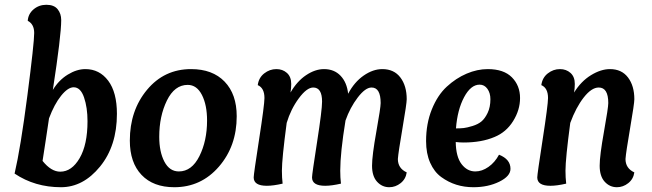

<svg xmlns="http://www.w3.org/2000/svg" viewBox="-20 -773 2727 803"><path d="M41 -47Q66 -154 94.5 -373.5Q123 -593 123 -635Q123 -672 96 -686Q98 -715 120.5 -734Q143 -753 174 -753Q206 -753 221 -734.5Q236 -716 236 -689Q236 -624 201 -397Q226 -438 263.5 -461Q301 -484 337 -484Q396 -484 432.5 -435.5Q469 -387 469 -297Q469 -163 398.5 -76.5Q328 10 235 10Q126 10 41 -47ZM185 -278Q181 -248 171 -184.5Q161 -121 158 -100Q194 -55 232 -55Q280 -55 313 -111.5Q346 -168 346 -266Q346 -323 331.5 -365.5Q317 -408 288 -408Q264 -408 235.5 -372.5Q207 -337 185 -278Z M709 10Q621 10 572 -41.5Q523 -93 523 -185Q523 -311 595 -397.5Q667 -484 779 -484Q869 -484 919.5 -431.5Q970 -379 970 -287Q970 -162 895.5 -76Q821 10 709 10ZM765 -418Q710 -418 678 -352.5Q646 -287 646 -201Q646 -138 667.5 -97Q689 -56 728 -56Q782 -56 814 -120Q846 -184 846 -269Q846 -334 824.5 -376Q803 -418 765 -418Z M1179 -259Q1159 -109 1159 -59Q1159 -30 1162 -5Q1123 4 1096 4Q1041 4 1041 -31Q1041 -44 1063.5 -189.5Q1086 -335 1086 -363Q1086 -405 1058 -417Q1062 -448 1085 -466Q1108 -484 1136 -484Q1162 -484 1180 -468Q1198 -452 1198 -422Q1198 -404 1195 -386Q1222 -433 1260 -458.5Q1298 -484 1335 -484Q1378 -484 1404.5 -456Q1431 -428 1436 -381Q1462 -430 1501 -457Q1540 -484 1579 -484Q1628 -484 1654.5 -449Q1681 -414 1681 -358Q1681 -340 1663.5 -238Q1646 -136 1644 -108Q1644 -69 1681 -52Q1677 -24 1655.5 -7Q1634 10 1608 10Q1578 10 1557 -13Q1536 -36 1536 -80Q1536 -122 1554 -222.5Q1572 -323 1572 -342Q1572 -407 1534 -407Q1508 -407 1476 -365Q1444 -323 1425 -269Q1403 -134 1403 -59Q1403 -30 1406 -5Q1367 4 1340 4Q1285 4 1285 -31Q1285 -44 1306 -178.5Q1327 -313 1327 -348Q1327 -407 1290 -407Q1263 -407 1229.5 -361.5Q1196 -316 1179 -259Z M1886 -179Q1887 -117 1910.5 -86.5Q1934 -56 1968 -56Q1996 -56 2023 -75Q2050 -94 2067 -126Q2115 -107 2115 -67Q2115 -36 2068 -13Q2021 10 1960 10Q1922 10 1888.5 -0.5Q1855 -11 1825.5 -32.5Q1796 -54 1779 -92.5Q1762 -131 1762 -183Q1762 -256 1786 -315.5Q1810 -375 1848.5 -410.5Q1887 -446 1931.5 -465Q1976 -484 2020 -484Q2087 -484 2121 -449.5Q2155 -415 2155 -363Q2155 -313 2126 -266.5Q2097 -220 2048 -200Q1994 -177 1919 -177Q1904 -177 1886 -179ZM2031 -358Q2031 -384 2018.5 -401.5Q2006 -419 1986 -419Q1949 -419 1921 -366.5Q1893 -314 1887 -236Q1906 -236 1919.5 -237.5Q1933 -239 1956 -246Q1979 -253 1993.5 -265Q2008 -277 2019.5 -301Q2031 -325 2031 -358Z M2365 -259Q2345 -109 2345 -59Q2345 -30 2348 -5Q2309 4 2282 4Q2227 4 2227 -31Q2227 -44 2249.5 -189.5Q2272 -335 2272 -363Q2272 -405 2244 -417Q2248 -448 2271 -466Q2294 -484 2322 -484Q2348 -484 2366 -468Q2384 -452 2384 -422Q2384 -404 2381 -386Q2410 -433 2451.5 -458.5Q2493 -484 2531 -484Q2580 -484 2606.5 -449Q2633 -414 2633 -358Q2633 -340 2615.5 -238Q2598 -136 2596 -108Q2596 -69 2633 -52Q2629 -24 2607.5 -7Q2586 10 2560 10Q2530 10 2509 -13Q2488 -36 2488 -80Q2488 -122 2506 -222.5Q2524 -323 2524 -342Q2524 -407 2484 -407Q2454 -407 2421.5 -365.5Q2389 -324 2365 -259Z"/></svg>

Font: Overlock
Style: Bold Italic
Weight: 700
Designer: Dario Muhafara
Foundry: Dario Manuel Muhafara
Version: Version 1.002